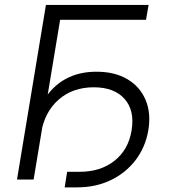

<svg xmlns="http://www.w3.org/2000/svg" viewBox="-20 -748 705 800"><path d="M599.1 -727.5 588.4 -665.5H230.5L120.1 0H50.8L171.4 -727.5ZM249.5 32.7 259.8 -32.2H312Q398.9 -32.2 457 -78.1Q515.1 -124 528.3 -204.6Q542 -287.6 499 -335.9Q456.1 -384.3 370.6 -384.3Q282.7 -384.3 223.9 -332.5Q165 -280.8 150.4 -189.9H114.7Q128.4 -273.9 163.6 -331.5Q198.7 -389.2 253.9 -419.2Q309.1 -449.2 381.8 -449.2Q458 -449.2 510.5 -418.2Q563 -387.2 586.4 -332.3Q609.9 -277.3 598.1 -205.6Q585.9 -134.3 544.7 -80.6Q503.4 -26.9 440.9 2.9Q378.4 32.7 301.8 32.7Z"/></svg>

Font: Inter Light
Style: Italic
Weight: 300
Italic angle: -9.3988°
Designer: Rasmus Andersson
Foundry: rsms
Version: Version 4.001;git-66647c0bb